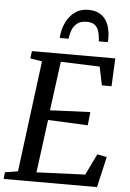

<svg xmlns="http://www.w3.org/2000/svg" viewBox="-64 -1053 745 1099"><g transform="rotate(5 308.0 -503.0)"><path d="M-0.5 0 3.5 -38.5 77.5 -50.5 159.5 -689.5 91.5 -700.5 97 -743H576L568.5 -582.5H513L491 -688.5L267 -696.5L229.5 -414.5L460.5 -424.5L452.5 -348L223.5 -358.5L183.5 -54L462.5 -65.5L521.5 -187L576.5 -176L536 0ZM397.5 -1006.5Q435.5 -1006.5 460.5 -993.2Q485.5 -980 499.8 -958.2Q514 -936.5 520.2 -910Q526.5 -883.5 526.5 -857Q526.5 -850.5 526.2 -844Q526 -837.5 524.5 -832H473Q473.5 -836.5 473.2 -841.5Q473 -846.5 472 -851.5Q470 -873 463.5 -892.8Q457 -912.5 441.2 -925Q425.5 -937.5 395 -937.5Q359 -937.5 339.2 -920.8Q319.5 -904 311 -879.8Q302.5 -855.5 299.5 -832H249.5Q249.5 -839.5 250.2 -846Q251 -852.5 252 -859.5Q258.5 -899.5 277.5 -933Q296.5 -966.5 326.8 -986.5Q357 -1006.5 397.5 -1006.5Z"/></g></svg>

Font: Merriweather 24pt
Style: Italic
Weight: 400
Italic angle: -7.8°
Designer: Eben Sorkin
Foundry: Eben Sorkin
Version: Version 2.101